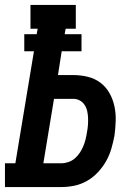

<svg xmlns="http://www.w3.org/2000/svg" viewBox="-39 -755 559 775"><path d="M-19 0V-96H23L98 -548H59V-617H109L113 -639H84V-735H267V-639H226L222 -617H290V-548H210L195 -452H257Q287 -452 315.5 -445Q344 -438 366.5 -421Q389 -404 403 -379Q417 -354 423 -325.5Q429 -297 428 -267Q427 -237 423 -207Q418 -181 410.5 -155Q403 -129 389.5 -105Q376 -81 356.5 -60Q337 -39 312.5 -25Q288 -11 261.5 -5.5Q235 0 209 0ZM136 -96H209Q223 -96 237.5 -101Q252 -106 263.5 -116Q275 -126 283.5 -139Q292 -152 297.5 -165.5Q303 -179 306.5 -193Q310 -207 312 -221Q315 -236 316 -250.5Q317 -265 316.5 -279Q316 -293 313 -306.5Q310 -320 302.5 -331.5Q295 -343 283 -349.5Q271 -356 257 -356H179Z"/></svg>

Font: Iosevka Gothic
Style: Bold Italic
Weight: 700
Italic angle: -9°
Monospace: yes
Designer: Belleve Invis
Foundry: Belleve Invis
Version: Version 15.5.1; ttfautohint (v1.8.4)